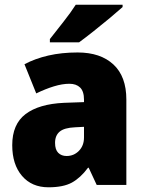

<svg xmlns="http://www.w3.org/2000/svg" viewBox="-20 -786 616 816"><path d="M310 -563Q407 -563 462 -512Q517 -461 517 -363V0H391L357 -73H354Q322 -30 285.5 -10Q249 10 186 10Q115 10 73.5 -38.5Q32 -87 32 -169Q32 -258 88.5 -301Q145 -344 252 -349L337 -352V-362Q337 -398 320.5 -414Q304 -430 275 -430Q245 -430 209 -419Q173 -408 134 -389L84 -513Q129 -537 185.5 -550Q242 -563 310 -563ZM299 -245Q253 -243 233.5 -226.5Q214 -210 214 -179Q214 -150 227.5 -136.5Q241 -123 263 -123Q294 -123 315.5 -145Q337 -167 337 -202V-247ZM501 -756Q481 -738 447.5 -710Q414 -682 378 -653.5Q342 -625 316 -606H192V-620Q217 -652 249 -692.5Q281 -733 302 -766H501Z"/></svg>

Font: Noto Sans Gujarati SemiCondensed Black
Style: Regular
Weight: 900
Width: 4
Designer: Jelle Bosma - Monotype Design Team, Universal Thirst
Foundry: Monotype Imaging Inc.
Version: Version 2.106; ttfautohint (v1.8.4.7-5d5b)